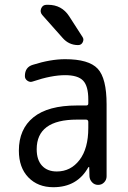

<svg xmlns="http://www.w3.org/2000/svg" viewBox="-20 -780 540 810"><path d="M304.7 -275.4Q134.8 -275.4 134.8 -150.4Q134.8 -105.5 157.2 -81.1Q179.7 -56.6 219.7 -56.6Q278.3 -56.6 315.4 -105Q352.5 -153.3 352.5 -240.2V-265.6Q352.5 -274.4 343.8 -275.4ZM205.1 9.8Q139.6 9.8 99.6 -31.7Q59.6 -73.2 59.6 -144.5Q59.6 -235.4 121.1 -285.2Q182.6 -335 304.7 -335H343.8Q352.5 -335 352.5 -343.8V-360.4Q352.5 -417 330.6 -439.9Q308.6 -462.9 254.9 -462.9Q197.3 -462.9 119.1 -436.5Q107.4 -431.6 96.2 -439Q85 -446.3 85 -459Q85 -497.1 119.1 -506.8Q193.4 -530.3 254.9 -530.3Q354.5 -530.3 392.1 -490.2Q429.7 -450.2 429.7 -339.8V-36.1Q429.7 -21.5 419.4 -10.7Q409.2 0 394 0Q378.9 0 368.7 -10.7Q358.4 -21.5 357.4 -36.1L356.4 -74.2Q356.4 -75.2 355.5 -75.2Q353.5 -75.2 352.5 -74.2Q305.7 9.8 205.1 9.8ZM182.6 -759.8Q240.2 -759.8 271.5 -711.9L328.1 -624Q335 -614.3 329.1 -602.1Q323.2 -589.8 309.6 -589.8Q270.5 -589.8 244.1 -620.1L158.2 -716.8Q147.5 -729.5 153.8 -744.6Q160.2 -759.8 176.8 -759.8Z"/></svg>

Font: Rounded Mgen+ 2m regular
Style: Regular
Weight: 400
Designer: [Source Han Sans]
Ryoko NISHIZUKA  (kana & ideographs); Paul D. Hunt (Latin, Greek & Cyrillic); Wenlong ZHANG  (bopomofo
Version: Version 1.059.20150602